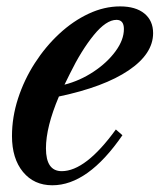

<svg xmlns="http://www.w3.org/2000/svg" viewBox="-20 -554 486 585"><path d="M139.5 10.5Q83.5 10.5 50 -30.2Q16.5 -71 16.5 -139.5Q16.5 -197 35 -254Q53.5 -311 86 -361.5Q118.5 -412 160.5 -451Q202.5 -490 250 -512.2Q297.5 -534.5 346 -534.5Q393.5 -534.5 420 -512.8Q446.5 -491 446.5 -453Q446.5 -390 371.8 -339.5Q297 -289 159.5 -260Q120 -167 120 -102Q120 -32.5 168 -32.5Q241 -32.5 333 -159.5L353 -142Q248 10.5 139.5 10.5ZM176.5 -296Q223.5 -308 265 -335.5Q306.5 -363 332 -397.8Q357.5 -432.5 357.5 -465.5Q357.5 -493.5 335 -493.5Q303.5 -493.5 265.5 -446.8Q227.5 -400 193 -329.5Z"/></svg>

Font: Libre Caslon Condensed SemiBold Italic
Style: Regular
Weight: 600
Italic angle: -22.583°
Designer: Pablo Impallari, Rodrigo Fuenzalida, Katja Schimmel, Ertekin Erdin
Foundry: Pablo Impallari, Rodrigo Fuenzalida
Version: Version 2.000; ttfautohint (v1.8.4.7-5d5b);gftools[0.9.33]